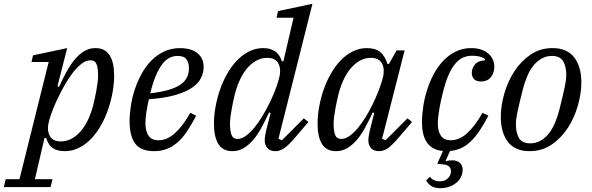

<svg xmlns="http://www.w3.org/2000/svg" viewBox="-104 -780 3103 1006"><path d="M-74 159H-2L151 -455H61L69 -490L248 -528L197 -328L205 -325Q225 -368 245.5 -405.5Q266 -443 289 -470Q312 -497 338 -512.5Q364 -528 396 -528Q447 -528 470.5 -490.5Q494 -453 494 -383Q494 -342 486 -297Q478 -252 463 -208Q448 -164 425.5 -124Q403 -84 374.5 -54Q346 -24 311 -6Q276 12 236 12Q196 12 172.5 -4Q149 -20 138 -57H129L79 159H171L161 200H-84ZM215 -39Q269 -39 314 -87Q359 -135 384 -227Q388 -243 392.5 -264Q397 -285 401 -307Q405 -329 407.5 -349Q410 -369 410 -383Q410 -422 402 -443Q394 -464 370 -464Q347 -464 324 -446.5Q301 -429 279.5 -401.5Q258 -374 238 -339.5Q218 -305 202 -272Q186 -239 174.5 -210Q163 -181 158 -164L154 -150Q140 -102 155.5 -70.5Q171 -39 215 -39Z M703 12Q635 12 605 -27Q575 -66 575 -145Q575 -182 581.5 -225Q588 -268 602 -310.5Q616 -353 637.5 -392.5Q659 -432 688.5 -462Q718 -492 755.5 -510Q793 -528 840 -528Q861 -528 882.5 -523.5Q904 -519 922 -507.5Q940 -496 951.5 -477Q963 -458 963 -429Q963 -400 949.5 -372Q936 -344 903 -321Q870 -298 814.5 -282Q759 -266 676 -260Q669 -229 663.5 -195.5Q658 -162 658 -134Q658 -92 674.5 -68.5Q691 -45 727 -45Q772 -45 813.5 -83Q855 -121 893 -189L924 -174Q899 -126 875 -90.5Q851 -55 824.5 -32.5Q798 -10 768.5 1Q739 12 703 12ZM683 -291Q789 -303 837.5 -334Q886 -365 886 -422Q886 -450 873.5 -468.5Q861 -487 827 -487Q805 -487 785 -477.5Q765 -468 747 -445Q729 -422 713 -384.5Q697 -347 683 -291Z M1114 12Q1063 12 1040 -25.5Q1017 -63 1017 -133Q1017 -174 1025 -219Q1033 -264 1048 -308Q1063 -352 1085.5 -392Q1108 -432 1136.5 -462Q1165 -492 1200 -510Q1235 -528 1275 -528Q1297 -528 1313.5 -522.5Q1330 -517 1341.5 -508Q1353 -499 1360.5 -486.5Q1368 -474 1373 -459H1381L1434 -687H1345L1353 -722L1533 -760L1355 -53L1373 -45L1488 -160L1512 -141L1441 -58Q1405 -16 1383 -2Q1361 12 1340 12Q1310 12 1296.5 -4.5Q1283 -21 1283 -44Q1283 -55 1285.5 -70Q1288 -85 1290 -94L1314 -188L1306 -191Q1285 -146 1264.5 -108.5Q1244 -71 1220.5 -44.5Q1197 -18 1171 -3Q1145 12 1114 12ZM1141 -52Q1162 -52 1184.5 -68.5Q1207 -85 1228.5 -111Q1250 -137 1270 -170Q1290 -203 1306.5 -236.5Q1323 -270 1335 -300.5Q1347 -331 1353 -352L1357 -366Q1371 -414 1355.5 -445.5Q1340 -477 1296 -477Q1242 -477 1197 -429Q1152 -381 1127 -289Q1123 -273 1118.5 -252Q1114 -231 1110 -209Q1106 -187 1103.5 -167Q1101 -147 1101 -133Q1101 -94 1109 -73Q1117 -52 1141 -52Z M1657 12Q1606 12 1583 -25.5Q1560 -63 1560 -133Q1560 -174 1568 -219Q1576 -264 1591 -308Q1606 -352 1628.5 -392Q1651 -432 1679.5 -462Q1708 -492 1743 -510Q1778 -528 1818 -528Q1863 -528 1888 -507.5Q1913 -487 1926 -445H1934L1974 -516H2016L1898 -53L1916 -45L2031 -160L2055 -141L1984 -58Q1948 -16 1926 -2Q1904 12 1883 12Q1853 12 1839.5 -4.5Q1826 -21 1826 -44Q1826 -55 1828.5 -70Q1831 -85 1833 -94L1857 -188L1849 -191Q1828 -146 1807.5 -108.5Q1787 -71 1763.5 -44.5Q1740 -18 1714 -3Q1688 12 1657 12ZM1684 -52Q1705 -52 1727 -67.5Q1749 -83 1770.5 -108.5Q1792 -134 1811.5 -166Q1831 -198 1847.5 -231.5Q1864 -265 1876.5 -296.5Q1889 -328 1896 -352L1900 -366Q1914 -414 1898.5 -445.5Q1883 -477 1839 -477Q1785 -477 1740 -429Q1695 -381 1670 -289Q1666 -273 1661.5 -252Q1657 -231 1653 -209Q1649 -187 1646.5 -167Q1644 -147 1644 -133Q1644 -94 1652 -73Q1660 -52 1684 -52Z M2203 206Q2173 206 2155 194Q2137 182 2129 165L2149 146Q2165 170 2200 170Q2220 170 2232 162.5Q2244 155 2250 146Q2256 137 2257.5 128.5Q2259 120 2259 117Q2259 103 2249.5 93Q2240 83 2214 81L2187 78L2217 11Q2107 2 2107 -140Q2107 -178 2113.5 -221.5Q2120 -265 2133.5 -308Q2147 -351 2168 -390.5Q2189 -430 2217.5 -460.5Q2246 -491 2283 -509.5Q2320 -528 2365 -528Q2420 -528 2453 -500.5Q2486 -473 2486 -430Q2486 -397 2467.5 -375Q2449 -353 2417 -353Q2391 -353 2379.5 -366Q2368 -379 2368 -399Q2368 -421 2384 -441.5Q2400 -462 2437 -464V-471Q2414 -488 2369 -488Q2345 -488 2323.5 -479Q2302 -470 2282.5 -447.5Q2263 -425 2246 -386.5Q2229 -348 2215 -289Q2211 -273 2206.5 -253Q2202 -233 2198.5 -212Q2195 -191 2192.5 -170.5Q2190 -150 2190 -133Q2190 -92 2206.5 -68.5Q2223 -45 2258 -45Q2303 -45 2344.5 -83Q2386 -121 2424 -189L2455 -174Q2409 -84 2362.5 -39Q2316 6 2254 11L2231 62L2233 65Q2241 62 2249.5 61Q2258 60 2266 60Q2290 60 2305 73Q2320 86 2320 109Q2320 132 2310 150Q2300 168 2283.5 180.5Q2267 193 2246 199.5Q2225 206 2203 206Z M2674 -29Q2704 -29 2728.5 -43Q2753 -57 2772 -81Q2791 -105 2804.5 -137.5Q2818 -170 2827 -206Q2838 -250 2845 -279.5Q2852 -309 2856 -329Q2860 -349 2861.5 -362Q2863 -375 2863 -387Q2863 -432 2846.5 -459.5Q2830 -487 2788 -487Q2758 -487 2733.5 -473Q2709 -459 2690 -435Q2671 -411 2657.5 -378.5Q2644 -346 2635 -310Q2624 -266 2617 -236.5Q2610 -207 2606 -187Q2602 -167 2600.5 -154Q2599 -141 2599 -129Q2599 -84 2615.5 -56.5Q2632 -29 2674 -29ZM2671 12Q2595 12 2557.5 -36.5Q2520 -85 2520 -168Q2520 -225 2538 -288.5Q2556 -352 2590.5 -405.5Q2625 -459 2675.5 -493.5Q2726 -528 2791 -528Q2867 -528 2904.5 -479.5Q2942 -431 2942 -348Q2942 -291 2924 -227.5Q2906 -164 2871.5 -110.5Q2837 -57 2786.5 -22.5Q2736 12 2671 12Z"/></svg>

Font: IBM Plex Serif
Style: Italic
Weight: 400
Italic angle: -14°
Designer: Mike Abbink, Paul van der Laan, Pieter van Rosmalen
Foundry: Bold Monday
Version: Version 3.001